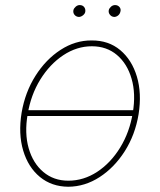

<svg xmlns="http://www.w3.org/2000/svg" viewBox="-20 -710 619 742"><path d="M508.8 -284.2 499 -261.7H72.3L82 -284.2ZM244.1 11.7Q179.7 11.2 134.3 -26.1Q88.9 -63.5 69.6 -128.2Q50.3 -192.9 63.5 -274.4Q77.1 -354 117.2 -417.2Q157.2 -480.5 214.1 -517.3Q271 -554.2 334 -553.7Q399.4 -554.2 444.6 -516.4Q489.7 -478.5 509 -414.1Q528.3 -349.6 515.6 -268.6Q502.4 -189 462.2 -125.7Q421.9 -62.5 365 -25.6Q308.1 11.2 244.1 11.7ZM244.1 -11.7Q303.2 -11.7 355.5 -45.9Q407.7 -80.1 444.3 -139.6Q481 -199.2 493.2 -274.4Q505.4 -347.7 488.5 -405.8Q471.7 -463.9 431.9 -497.6Q392.1 -531.2 335 -531.2Q276.9 -531.2 224.6 -496.6Q172.4 -461.9 135.7 -402.6Q99.1 -343.3 86.9 -268.6Q74.2 -195.3 90.8 -137.2Q107.4 -79.1 147.5 -45.4Q187.5 -11.7 244.1 -11.7ZM285.2 -644.5Q274.4 -645 268.1 -652.6Q261.7 -660.2 263.7 -670.9Q265.6 -678.2 272.7 -684.3Q279.8 -690.4 288.1 -690.4Q298.8 -690.4 304.9 -683.1Q311 -675.8 309.6 -665Q308.6 -657.2 301 -651.1Q293.5 -645 285.2 -644.5ZM421.9 -644.5Q411.1 -645 404.8 -653.1Q398.4 -661.1 400.4 -670.9Q401.9 -677.7 408.9 -684.1Q416 -690.4 424.8 -690.4Q435.1 -690.4 441.7 -682.9Q448.2 -675.3 445.3 -665Q443.4 -656.2 436.8 -650.6Q430.2 -645 421.9 -644.5Z"/></svg>

Font: Inter Tight Thin
Style: Italic
Weight: 250
Italic angle: -9.39999°
Designer: Rasmus Andersson
Foundry: rsms
Version: Version 3.004